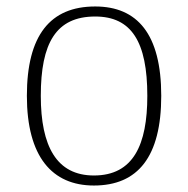

<svg xmlns="http://www.w3.org/2000/svg" viewBox="-20 -563 581 593"><path d="M270 10C406 10 478 -79 478 -267C478 -458 404 -543 274 -543C135 -543 63 -454 63 -267C63 -79 141 10 270 10ZM270 -21C155 -21 106 -111 106 -267C106 -430 153 -512 274 -512C386 -512 435 -434 435 -267C435 -116 392 -21 270 -21Z"/></svg>

Font: Noto Serif Devanagari ExtraLight
Style: Regular
Weight: 200
Designer: Universal Thirst, Indian Type Foundry and the Monotype Design Team
Foundry: Monotype Imaging Inc.
Version: Version 2.004